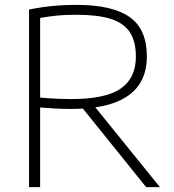

<svg xmlns="http://www.w3.org/2000/svg" viewBox="-20 -767 714 787"><path d="M99 0V-728Q126.5 -733.5 156 -737.8Q185.5 -742 219.5 -744.5Q253.5 -747 294 -747Q441 -747 511.5 -697Q582 -647 582 -536Q582 -464.5 547.8 -416.5Q513.5 -368.5 444.8 -344.5Q376 -320.5 271.5 -320.5Q234 -320.5 205 -322.2Q176 -324 144.5 -326.5V0ZM579 0 295.5 -352H350.5L635.5 0ZM272 -361Q413.5 -361 475.2 -404.2Q537 -447.5 537 -534.5Q537 -597.5 512 -635.2Q487 -673 433.2 -689.8Q379.5 -706.5 294 -706.5Q246 -706.5 212.2 -703Q178.5 -699.5 144.5 -693.5V-367Q168 -365 186.8 -363.8Q205.5 -362.5 225.2 -361.8Q245 -361 272 -361Z"/></svg>

Font: Encode Sans SC SemiExpanded ExtraLight
Style: Regular
Weight: 250
Width: 6
Designer: Multiple Designers
Foundry: Impallari Type
Version: Version 3.002